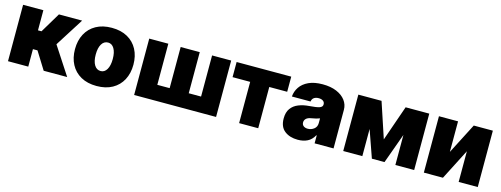

<svg xmlns="http://www.w3.org/2000/svg" viewBox="-18 -1169 4679 1794"><g transform="rotate(15 2321.5 -272.0)"><path d="M49.7 0V-545.5H245.7V-350.9H279.8L396.3 -545.5H620.7L446 -269.9L622.2 0H394.9L289.8 -169H245.7V0Z M907.7 9.9Q818.9 9.9 755.7 -25.4Q692.5 -60.7 658.7 -124.1Q625 -187.5 625 -271.3Q625 -355.1 658.7 -418.5Q692.5 -481.9 755.7 -517.2Q818.9 -552.6 907.7 -552.6Q996.4 -552.6 1059.7 -517.2Q1122.9 -481.9 1156.6 -418.5Q1190.3 -355.1 1190.3 -271.3Q1190.3 -187.5 1156.6 -124.1Q1122.9 -60.7 1059.7 -25.4Q996.4 9.9 907.7 9.9ZM909.1 -134.9Q946.4 -134.9 968.2 -171.7Q990.1 -208.5 990.1 -272.7Q990.1 -337 968.2 -373.8Q946.4 -410.5 909.1 -410.5Q869.7 -410.5 847.5 -373.8Q825.3 -337 825.3 -272.7Q825.3 -208.5 847.5 -171.7Q869.7 -134.9 909.1 -134.9Z M1269.9 -545.5H1454.5V-147.7H1573.9V-545.5H1758.5V-147.7H1877.8V-545.5H2062.5V0H1269.9Z M2115.1 -399.1V-545.5H2643.5V-399.1H2470.2V0H2285.5V-399.1Z M2853.7 8.5Q2775.6 8.5 2725.9 -30.4Q2676.1 -69.2 2676.1 -150.6Q2676.1 -210.6 2702.8 -247.2Q2729.4 -283.7 2774.9 -301.8Q2820.3 -320 2876.4 -323.9Q2945.3 -328.8 2974.1 -338.6Q3002.8 -348.4 3002.8 -372.2V-373.6Q3002.8 -394.9 2986.5 -406.2Q2970.2 -417.6 2944.6 -417.6Q2916.5 -417.6 2899 -405.4Q2881.4 -393.1 2877.8 -367.9H2697.4Q2701 -417.6 2729.2 -459.7Q2757.5 -501.8 2811.8 -527.2Q2866.1 -552.6 2947.4 -552.6Q3025.6 -552.6 3081.9 -528.8Q3138.1 -505 3168.5 -464.5Q3198.9 -424 3198.9 -373.6V0H3015.6V-76.7H3011.4Q2986.5 -30.9 2946.7 -11.2Q2907 8.5 2853.7 8.5ZM2917.6 -115.1Q2951 -115.1 2977.6 -135.5Q3004.3 -155.9 3004.3 -193.2V-238.6Q2975.1 -226.6 2926.1 -218.8Q2892 -213.4 2876.4 -198.2Q2860.8 -182.9 2860.8 -161.9Q2860.8 -139.2 2876.8 -127.1Q2892.8 -115.1 2917.6 -115.1Z M3630.7 -203.1 3750 -545.5H3978.7V0H3796.9V-290.5L3691.8 0H3569.6L3477.3 -262.8V0H3292.6V-545.5H3517Z M4257.1 -250 4409.1 -545.5H4593.8V0H4409.1V-296.9L4257.1 0H4072.4V-545.5H4257.1Z"/></g></svg>

Font: Inter UI Black
Style: Regular
Weight: 900
Designer: Rasmus Andersson
Foundry: rsms
Version: 3.2;8d6f07862